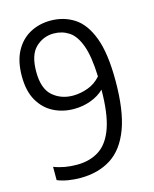

<svg xmlns="http://www.w3.org/2000/svg" viewBox="-114 -827 731 912"><g transform="rotate(-15 251.5 -370.5)"><path d="M222.5 -749.5Q287 -749.5 338 -716.8Q389 -684 418.2 -606.5Q447.5 -529 447.5 -393.5Q447.5 -248 414.5 -159.5Q381.5 -71 318.8 -30.8Q256 9.5 167.5 9.5Q138 9.5 108.5 4.8Q79 0 55 -10V-75.5Q105 -55.5 167.5 -55.5Q233 -55.5 278.5 -85.8Q324 -116 347.8 -184.8Q371.5 -253.5 372 -370Q345.5 -344 306.2 -329.5Q267 -315 223 -315Q168.5 -315 123.2 -338Q78 -361 50.5 -408.2Q23 -455.5 23 -529Q23 -602.5 49.5 -651.5Q76 -700.5 121.2 -725Q166.5 -749.5 222.5 -749.5ZM235 -377.5Q271 -377.5 308 -390.8Q345 -404 372 -435Q368.5 -535 348.2 -589.5Q328 -644 295 -665.2Q262 -686.5 221 -686.5Q170 -686.5 132.2 -650.8Q94.5 -615 94.5 -532Q94.5 -449 135.2 -413.2Q176 -377.5 235 -377.5Z"/></g></svg>

Font: Encode Sans Cnd
Style: Regular
Weight: 400
Width: 3
Designer: Multiple Designers
Foundry: Impallari Type
Version: Version 3.002; ttfautohint (v1.8.3) -l 8 -r 50 -G 200 -x 14 